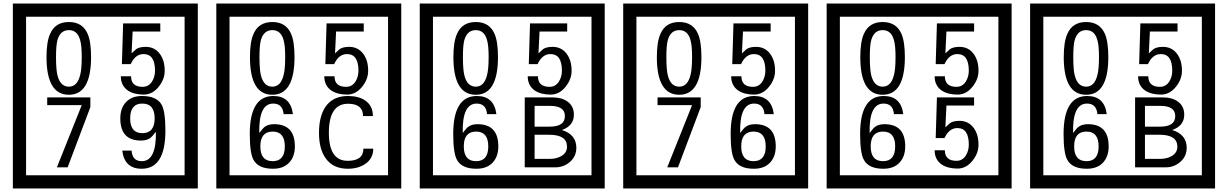

<svg xmlns="http://www.w3.org/2000/svg" viewBox="-20 -980 6970 1090"><path d="M1103 90H53V-960H1103ZM1028 15V-885H128V15ZM497 -656Q497 -442 371 -442Q244 -442 244 -656Q244 -744 265 -789Q294 -855 371 -855Q448 -855 477 -789Q497 -745 497 -656ZM444 -656Q444 -723 435 -752Q420 -809 371 -809Q322 -809 306 -752Q298 -723 298 -656Q298 -587 306 -553Q322 -488 371 -488Q419 -488 435 -554Q444 -587 444 -656ZM915 -580Q916 -531 880.5 -487Q845 -443 796 -443Q741 -443 706 -466Q666 -494 666 -547H724Q724 -487 790 -487Q824 -487 843 -517Q860 -544 860 -579Q860 -673 795 -673Q748 -673 722 -616H672L679 -847H890V-801H733L727 -677Q740 -689 753 -701Q772 -714 807 -714Q859 -714 889 -672Q915 -635 915 -580ZM493 -372 364 -30H303L444 -383H248V-427H493ZM919 -238Q919 -22 784 -22Q687 -22 674 -125H727Q731 -65 785 -65Q868 -65 865 -232Q844 -205 834 -197Q814 -182 780 -182Q663 -182 663 -308Q663 -366 695.5 -400.5Q728 -435 786 -435Q870 -435 898 -385Q919 -346 919 -238ZM858 -308Q858 -392 788 -392Q719 -392 719 -308Q719 -224 788 -224Q858 -224 858 -308Z M2258 90H1208V-960H2258ZM2183 15V-885H1283V15ZM1652 -656Q1652 -442 1526 -442Q1399 -442 1399 -656Q1399 -744 1420 -789Q1449 -855 1526 -855Q1603 -855 1632 -789Q1652 -745 1652 -656ZM1599 -656Q1599 -723 1590 -752Q1575 -809 1526 -809Q1477 -809 1461 -752Q1453 -723 1453 -656Q1453 -587 1461 -553Q1477 -488 1526 -488Q1574 -488 1590 -554Q1599 -587 1599 -656ZM2070 -580Q2071 -531 2035.5 -487Q2000 -443 1951 -443Q1896 -443 1861 -466Q1821 -494 1821 -547H1879Q1879 -487 1945 -487Q1979 -487 1998 -517Q2015 -544 2015 -579Q2015 -673 1950 -673Q1903 -673 1877 -616H1827L1834 -847H2045V-801H1888L1882 -677Q1895 -689 1908 -701Q1927 -714 1962 -714Q2014 -714 2044 -672Q2070 -635 2070 -580ZM1654 -149Q1654 -91 1621.5 -56.5Q1589 -22 1530 -22Q1446 -22 1419 -73Q1398 -111 1398 -219Q1398 -435 1532 -435Q1630 -435 1643 -332H1590Q1585 -392 1531 -392Q1448 -392 1452 -225Q1473 -253 1483 -260Q1503 -275 1536 -275Q1654 -275 1654 -149ZM1597 -149Q1597 -233 1528 -233Q1458 -233 1458 -149Q1458 -65 1528 -65Q1597 -65 1597 -149ZM2099 -136Q2099 -80 2053 -49Q2013 -22 1954 -22Q1869 -22 1827 -84Q1791 -136 1791 -226Q1791 -317 1826 -371Q1868 -435 1955 -435Q2017 -435 2054 -409Q2097 -379 2097 -321H2041Q2041 -391 1956 -391Q1847 -391 1847 -226Q1847 -67 1954 -67Q2043 -67 2043 -136Z M3413 90H2363V-960H3413ZM3338 15V-885H2438V15ZM2807 -656Q2807 -442 2681 -442Q2554 -442 2554 -656Q2554 -744 2575 -789Q2604 -855 2681 -855Q2758 -855 2787 -789Q2807 -745 2807 -656ZM2754 -656Q2754 -723 2745 -752Q2730 -809 2681 -809Q2632 -809 2616 -752Q2608 -723 2608 -656Q2608 -587 2616 -553Q2632 -488 2681 -488Q2729 -488 2745 -554Q2754 -587 2754 -656ZM3225 -580Q3226 -531 3190.5 -487Q3155 -443 3106 -443Q3051 -443 3016 -466Q2976 -494 2976 -547H3034Q3034 -487 3100 -487Q3134 -487 3153 -517Q3170 -544 3170 -579Q3170 -673 3105 -673Q3058 -673 3032 -616H2982L2989 -847H3200V-801H3043L3037 -677Q3050 -689 3063 -701Q3082 -714 3117 -714Q3169 -714 3199 -672Q3225 -635 3225 -580ZM2809 -149Q2809 -91 2776.5 -56.5Q2744 -22 2685 -22Q2601 -22 2574 -73Q2553 -111 2553 -219Q2553 -435 2687 -435Q2785 -435 2798 -332H2745Q2740 -392 2686 -392Q2603 -392 2607 -225Q2628 -253 2638 -260Q2658 -275 2691 -275Q2809 -275 2809 -149ZM2752 -149Q2752 -233 2683 -233Q2613 -233 2613 -149Q2613 -65 2683 -65Q2752 -65 2752 -149ZM3252 -141Q3252 -93 3216.5 -61.5Q3181 -30 3133 -30H2959V-427H3118Q3169 -427 3201 -404Q3238 -378 3238 -329Q3238 -266 3170 -242Q3252 -216 3252 -141ZM3187 -321Q3187 -379 3102 -379H3015V-261H3101Q3187 -261 3187 -321ZM3199 -147Q3199 -215 3098 -215H3015V-78H3101Q3138 -78 3165 -93Q3199 -112 3199 -147Z M4568 90H3518V-960H4568ZM4493 15V-885H3593V15ZM3962 -656Q3962 -442 3836 -442Q3709 -442 3709 -656Q3709 -744 3730 -789Q3759 -855 3836 -855Q3913 -855 3942 -789Q3962 -745 3962 -656ZM3909 -656Q3909 -723 3900 -752Q3885 -809 3836 -809Q3787 -809 3771 -752Q3763 -723 3763 -656Q3763 -587 3771 -553Q3787 -488 3836 -488Q3884 -488 3900 -554Q3909 -587 3909 -656ZM4380 -580Q4381 -531 4345.5 -487Q4310 -443 4261 -443Q4206 -443 4171 -466Q4131 -494 4131 -547H4189Q4189 -487 4255 -487Q4289 -487 4308 -517Q4325 -544 4325 -579Q4325 -673 4260 -673Q4213 -673 4187 -616H4137L4144 -847H4355V-801H4198L4192 -677Q4205 -689 4218 -701Q4237 -714 4272 -714Q4324 -714 4354 -672Q4380 -635 4380 -580ZM3958 -372 3829 -30H3768L3909 -383H3713V-427H3958ZM4384 -149Q4384 -91 4351.5 -56.5Q4319 -22 4260 -22Q4176 -22 4149 -73Q4128 -111 4128 -219Q4128 -435 4262 -435Q4360 -435 4373 -332H4320Q4315 -392 4261 -392Q4178 -392 4182 -225Q4203 -253 4213 -260Q4233 -275 4266 -275Q4384 -275 4384 -149ZM4327 -149Q4327 -233 4258 -233Q4188 -233 4188 -149Q4188 -65 4258 -65Q4327 -65 4327 -149Z M5723 90H4673V-960H5723ZM5648 15V-885H4748V15ZM5117 -656Q5117 -442 4991 -442Q4864 -442 4864 -656Q4864 -744 4885 -789Q4914 -855 4991 -855Q5068 -855 5097 -789Q5117 -745 5117 -656ZM5064 -656Q5064 -723 5055 -752Q5040 -809 4991 -809Q4942 -809 4926 -752Q4918 -723 4918 -656Q4918 -587 4926 -553Q4942 -488 4991 -488Q5039 -488 5055 -554Q5064 -587 5064 -656ZM5535 -580Q5536 -531 5500.5 -487Q5465 -443 5416 -443Q5361 -443 5326 -466Q5286 -494 5286 -547H5344Q5344 -487 5410 -487Q5444 -487 5463 -517Q5480 -544 5480 -579Q5480 -673 5415 -673Q5368 -673 5342 -616H5292L5299 -847H5510V-801H5353L5347 -677Q5360 -689 5373 -701Q5392 -714 5427 -714Q5479 -714 5509 -672Q5535 -635 5535 -580ZM5119 -149Q5119 -91 5086.5 -56.5Q5054 -22 4995 -22Q4911 -22 4884 -73Q4863 -111 4863 -219Q4863 -435 4997 -435Q5095 -435 5108 -332H5055Q5050 -392 4996 -392Q4913 -392 4917 -225Q4938 -253 4948 -260Q4968 -275 5001 -275Q5119 -275 5119 -149ZM5062 -149Q5062 -233 4993 -233Q4923 -233 4923 -149Q4923 -65 4993 -65Q5062 -65 5062 -149ZM5535 -160Q5536 -111 5500.5 -67Q5465 -23 5416 -23Q5361 -23 5326 -46Q5286 -74 5286 -127H5344Q5344 -67 5410 -67Q5444 -67 5463 -97Q5480 -124 5480 -159Q5480 -253 5415 -253Q5368 -253 5342 -196H5292L5299 -427H5510V-381H5353L5347 -257Q5360 -269 5373 -281Q5392 -294 5427 -294Q5479 -294 5509 -252Q5535 -215 5535 -160Z M6878 90H5828V-960H6878ZM6803 15V-885H5903V15ZM6272 -656Q6272 -442 6146 -442Q6019 -442 6019 -656Q6019 -744 6040 -789Q6069 -855 6146 -855Q6223 -855 6252 -789Q6272 -745 6272 -656ZM6219 -656Q6219 -723 6210 -752Q6195 -809 6146 -809Q6097 -809 6081 -752Q6073 -723 6073 -656Q6073 -587 6081 -553Q6097 -488 6146 -488Q6194 -488 6210 -554Q6219 -587 6219 -656ZM6690 -580Q6691 -531 6655.5 -487Q6620 -443 6571 -443Q6516 -443 6481 -466Q6441 -494 6441 -547H6499Q6499 -487 6565 -487Q6599 -487 6618 -517Q6635 -544 6635 -579Q6635 -673 6570 -673Q6523 -673 6497 -616H6447L6454 -847H6665V-801H6508L6502 -677Q6515 -689 6528 -701Q6547 -714 6582 -714Q6634 -714 6664 -672Q6690 -635 6690 -580ZM6274 -149Q6274 -91 6241.5 -56.5Q6209 -22 6150 -22Q6066 -22 6039 -73Q6018 -111 6018 -219Q6018 -435 6152 -435Q6250 -435 6263 -332H6210Q6205 -392 6151 -392Q6068 -392 6072 -225Q6093 -253 6103 -260Q6123 -275 6156 -275Q6274 -275 6274 -149ZM6217 -149Q6217 -233 6148 -233Q6078 -233 6078 -149Q6078 -65 6148 -65Q6217 -65 6217 -149ZM6717 -141Q6717 -93 6681.5 -61.5Q6646 -30 6598 -30H6424V-427H6583Q6634 -427 6666 -404Q6703 -378 6703 -329Q6703 -266 6635 -242Q6717 -216 6717 -141ZM6652 -321Q6652 -379 6567 -379H6480V-261H6566Q6652 -261 6652 -321ZM6664 -147Q6664 -215 6563 -215H6480V-78H6566Q6603 -78 6630 -93Q6664 -112 6664 -147Z"/></svg>

Font: Unicode BMP Fallback SIL
Style: Regular
Weight: 400
Foundry: NRSI, SIL International
Version: Version 5.1 Based on Unicode 5.1